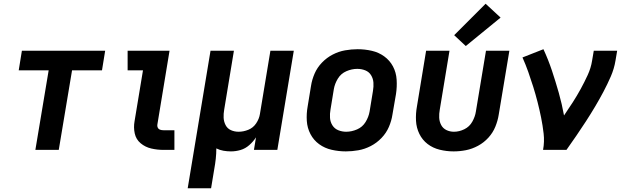

<svg xmlns="http://www.w3.org/2000/svg" viewBox="-20 -801 3352 1026"><path d="M169 0H294L365 -425H525L542 -530H97L80 -425H240Z M854 0H912V-105H854Q844 -105 835.5 -108Q827 -111 823 -119Q819 -127 821 -136L886 -530H662V-425H744L699 -153Q693 -120 700 -88Q707 -56 731.5 -35.5Q756 -15 788 -7.5Q820 0 854 0Z M983 205H1108L1125 102Q1130 75 1133 47.5Q1136 20 1136 -8Q1154 1 1174 4.5Q1194 8 1214 8Q1240 8 1265.5 0.5Q1291 -7 1312 -25.5Q1333 -44 1348 -67L1337 0H1462L1550 -530H1425L1369 -192Q1365 -166 1349 -142Q1333 -118 1307 -107.5Q1281 -97 1255 -97Q1233 -97 1214 -105.5Q1195 -114 1185.5 -132.5Q1176 -151 1175 -172Q1174 -193 1178 -215L1230 -530H1105Z M1828 8Q1861 8 1895 2Q1929 -4 1961 -20.5Q1993 -37 2018.5 -63.5Q2044 -90 2058 -122.5Q2072 -155 2077 -188L2096 -298Q2102 -337 2099.5 -375.5Q2097 -414 2080 -446Q2063 -478 2033.5 -499.5Q2004 -521 1967 -529.5Q1930 -538 1891 -538Q1858 -538 1824 -532Q1790 -526 1758 -509.5Q1726 -493 1700.5 -466.5Q1675 -440 1661 -407.5Q1647 -375 1642 -342L1624 -232Q1617 -193 1619.5 -155Q1622 -117 1639 -84.5Q1656 -52 1685.5 -30.5Q1715 -9 1752.5 -0.5Q1790 8 1828 8ZM1830 -97Q1808 -97 1788 -105Q1768 -113 1756.5 -131Q1745 -149 1743.5 -171Q1742 -193 1746 -215L1764 -325Q1769 -354 1785.5 -381Q1802 -408 1831 -420.5Q1860 -433 1889 -433Q1912 -433 1932 -425Q1952 -417 1963 -399Q1974 -381 1975.5 -359.5Q1977 -338 1973 -315L1955 -205Q1950 -176 1933.5 -149Q1917 -122 1888 -109.5Q1859 -97 1830 -97Z M2404 8Q2437 8 2470 1.5Q2503 -5 2534.5 -22Q2566 -39 2590 -65.5Q2614 -92 2627 -124Q2640 -156 2645 -188L2702 -530H2577L2523 -205Q2519 -178 2504 -151Q2489 -124 2461.5 -110.5Q2434 -97 2406 -97Q2384 -97 2365.5 -106Q2347 -115 2337.5 -133Q2328 -151 2327 -172Q2326 -193 2330 -215L2382 -530H2257L2208 -232Q2201 -194 2203 -156Q2205 -118 2221 -85.5Q2237 -53 2265 -31.5Q2293 -10 2329.5 -1Q2366 8 2404 8ZM2469 -555 2655 -707 2575 -781 2407 -613Z M2882 0H3007Q3034 -38 3060 -76Q3086 -114 3111 -152.5Q3136 -191 3159.5 -230.5Q3183 -270 3204.5 -310.5Q3226 -351 3244 -392.5Q3262 -434 3269 -477L3278 -530H3153L3144 -477Q3138 -438 3120.5 -400Q3103 -362 3083 -325.5Q3063 -289 3040.5 -254Q3018 -219 2994 -184Q2983 -245 2966 -305Q2949 -365 2929.5 -423.5Q2910 -482 2884 -538L2772 -494Q2789 -456 2803 -416.5Q2817 -377 2829.5 -337Q2842 -297 2852.5 -256Q2863 -215 2871.5 -173Q2880 -131 2885 -87.5Q2890 -44 2882 0Z"/></svg>

Font: Iosevka Sparkle Oblique
Style: Bold
Weight: 700
Italic angle: -9°
Designer: Belleve Invis
Foundry: Belleve Invis
Version: Version 4.5.0; ttfautohint (v1.8.3)